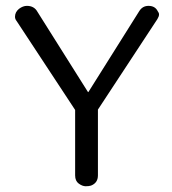

<svg xmlns="http://www.w3.org/2000/svg" viewBox="-20 -648 600 668"><path d="M320.7 -266.7V-37.9Q320.7 -11.5 296.6 -2.3Q289.7 0 278.2 0Q266.7 0 254 -9.2Q241.4 -18.4 241.4 -37.9V-265.5L37.9 -574.7Q32.2 -581.6 32.2 -589.7Q32.2 -597.7 35.6 -604.6Q39.1 -611.5 46 -617.2Q59.8 -627.6 73.6 -627.6Q98.9 -627.6 110.3 -606.9L286.2 -327.6H287.4L464.4 -609.2Q475.9 -627.6 496.6 -627.6Q519.5 -627.6 528.7 -609.2Q533.3 -603.4 533.3 -597.7Q533.3 -590.8 527.6 -581.6Z"/></svg>

Font: Mallanna
Style: Regular
Weight: 400
Designer: Purushoth Kumar Guthula
Foundry: Andhrapradesh Society for Knowledge Networks
Version: Version 1.0.4; ttfautohint (vUNKNOWN) -l 7 -r 28 -G 50 -x 13